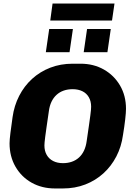

<svg xmlns="http://www.w3.org/2000/svg" viewBox="-20 -1055 754 1085"><path d="M291 10Q217 10 159 -22.5Q101 -55 67.5 -113Q34 -171 34 -245Q34 -264 39 -304.5Q44 -345 51 -393Q60 -458 88.5 -513.5Q117 -569 161.5 -609.5Q206 -650 264 -672.5Q322 -695 391 -695H435Q509 -695 567 -662Q625 -629 658.5 -571.5Q692 -514 692 -440Q692 -420 687.5 -380Q683 -340 675 -292Q666 -226 637.5 -171Q609 -116 564.5 -75.5Q520 -35 462 -12.5Q404 10 335 10ZM336 -133Q363 -133 386 -141Q409 -149 426.5 -165Q444 -181 455 -204.5Q466 -228 470 -259Q478 -314 483 -348.5Q488 -383 490.5 -403Q493 -423 494 -433.5Q495 -444 495 -452Q495 -483 482 -505.5Q469 -528 445.5 -539.5Q422 -551 390 -551Q363 -551 340 -543Q317 -535 299.5 -519Q282 -503 271 -480Q260 -457 256 -426Q248 -371 243 -336.5Q238 -302 235.5 -282Q233 -262 232 -251Q231 -240 231 -233Q231 -202 244 -179.5Q257 -157 280.5 -145Q304 -133 336 -133ZM264 -939 277 -1035H627L613 -939ZM239 -760 258 -891H392L373 -760ZM453 -760 472 -891H606L587 -760Z"/></svg>

Font: Chivo Medium ExtraBold
Style: Italic
Weight: 800
Italic angle: -8.05°
Version: Version 2.002